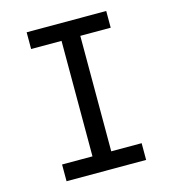

<svg xmlns="http://www.w3.org/2000/svg" viewBox="-109 -820 817 909"><g transform="rotate(-15 300.0 -365.0)"><path d="M105 0V-82H254V-648H105V-730H495V-648H346V-82H495V0Z"/></g></svg>

Font: JetBrains Mono NL
Style: Regular
Weight: 400
Monospace: yes
Designer: Philipp Nurullin, Konstantin Bulenkov
Foundry: JetBrains
Version: Version 2.305; ttfautohint (v1.8.4.7-5d5b)